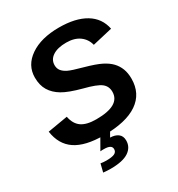

<svg xmlns="http://www.w3.org/2000/svg" viewBox="-209 -831 1085 1173"><g transform="rotate(-30 333.5 -245.0)"><path d="M293 9.8Q162.6 9.8 94.2 -36.4Q25.9 -82.5 12.2 -178.2L153.3 -202.1Q163.6 -147.9 199 -123Q234.4 -98.1 302.7 -98.1Q471.2 -98.1 471.2 -195.3Q471.2 -234.4 441.9 -257.1Q412.6 -279.8 325.7 -301.8Q235.8 -325.7 192.6 -351.6Q149.4 -377.4 126.7 -414.8Q104 -452.1 104 -506.3Q104 -592.8 180.7 -645.5Q257.3 -698.2 383.8 -698.2Q500 -698.2 570.3 -656Q640.6 -613.8 656.7 -532.7L516.1 -500Q505.4 -543.9 469.5 -570.1Q433.6 -596.2 376 -596.2Q315.4 -596.2 280.8 -573.5Q246.1 -550.8 246.1 -511.2Q246.1 -488.3 258.8 -472.2Q271.5 -456.1 295.9 -444.1Q320.3 -432.1 392.6 -412.6Q470.2 -391.1 507.3 -372.3Q544.4 -353.5 566.7 -330.1Q588.9 -306.6 600.6 -276.4Q612.3 -246.1 612.3 -206.5Q612.3 -101.1 531.2 -45.7Q450.2 9.8 293 9.8ZM227.1 207.5Q202.6 207.5 175.3 204.6L189.5 147.5Q210 150.9 229.5 150.9Q269 150.9 287.1 142.3Q305.2 133.8 305.2 113.3Q305.2 82.5 251.5 82.5H239.3L225.6 83.5L273.4 0H342.3L318.8 40.5Q353 41 374.3 56.9Q395.5 72.8 395.5 105Q395.5 152.3 354.5 179.9Q313.5 207.5 227.1 207.5Z"/></g></svg>

Font: Liberation Sans
Style: Bold Italic
Weight: 700
Italic angle: -12°
Designer: Steve Matteson
Foundry: Ascender Corporation
Version: Version 2.1.5